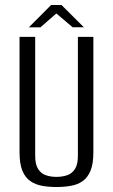

<svg xmlns="http://www.w3.org/2000/svg" viewBox="-20 -739 453 771"><path d="M206.7 12Q176 12 149.2 7.2Q122.3 2.4 101.8 -11.7Q81.3 -25.9 69.9 -53.4Q58.5 -80.9 58.5 -126.7V-591H121.3V-113.6Q121.3 -78.4 133.3 -60Q145.3 -41.6 164.6 -35.2Q183.9 -28.7 206.7 -28.7Q229.5 -28.7 249.2 -35.2Q268.8 -41.6 280.8 -60Q292.8 -78.4 292.8 -113.6V-591H354.9V-127Q354.9 -81.2 343.5 -53.5Q332.1 -25.9 311.9 -11.7Q291.8 2.4 264.6 7.2Q237.4 12 206.7 12ZM95.7 -629.2 185.3 -718.9H227L316.9 -629.4H271.8L206.3 -684.9L142.2 -629.2Z"/></svg>

Font: Alumni Sans SC Thin
Style: Regular
Weight: 100
Designer: Robert E. Leuschke
Foundry: Robert E. Leuschke
Version: Version 1.018